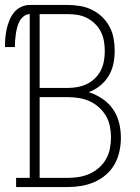

<svg xmlns="http://www.w3.org/2000/svg" viewBox="-46 -755 566 775"><path d="M19 0V-37H74V-698Q61 -698 50 -689.5Q39 -681 33 -669.5Q27 -658 23.5 -645Q20 -632 18 -618.5Q16 -605 15 -591.5Q14 -578 14 -565H-26Q-26 -583 -24.5 -601.5Q-23 -620 -19 -638Q-15 -656 -8 -673Q-1 -690 10.5 -704.5Q22 -719 39 -727Q56 -735 74 -735H226Q251 -735 276 -731Q301 -727 324 -716Q347 -705 365.5 -687.5Q384 -670 396 -647.5Q408 -625 412.5 -600Q417 -575 417 -550Q417 -523 411.5 -497Q406 -471 392.5 -448.5Q379 -426 358 -409Q337 -392 312 -383Q341 -374 367 -356.5Q393 -339 410 -314.5Q427 -290 434.5 -260Q442 -230 442 -199Q442 -171 436 -143.5Q430 -116 416.5 -92Q403 -68 381.5 -49.5Q360 -31 334.5 -20Q309 -9 281.5 -4.5Q254 0 226 0ZM114 -400H226Q246 -400 266 -403.5Q286 -407 304 -415.5Q322 -424 337 -438.5Q352 -453 361 -471Q370 -489 373.5 -509Q377 -529 377 -549Q377 -569 373.5 -589Q370 -609 361 -627Q352 -645 337 -659.5Q322 -674 304 -683Q286 -692 266 -695Q246 -698 226 -698H114ZM114 -37H226Q249 -37 271.5 -40.5Q294 -44 314.5 -53Q335 -62 352.5 -77Q370 -92 381.5 -112Q393 -132 397.5 -154.5Q402 -177 402 -200Q402 -223 397.5 -245.5Q393 -268 381.5 -287.5Q370 -307 352.5 -322.5Q335 -338 314.5 -347Q294 -356 271.5 -359.5Q249 -363 226 -363H114Z"/></svg>

Font: Iosevka Curly Slab Extralight
Style: Regular
Weight: 200
Monospace: yes
Designer: Belleve Invis
Foundry: Belleve Invis
Version: Version 22.1.2; ttfautohint (v1.8.4)